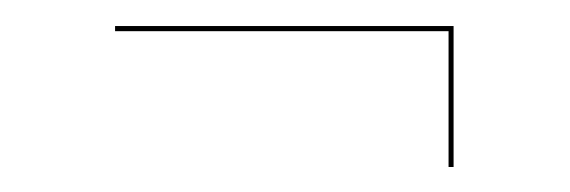

<svg xmlns="http://www.w3.org/2000/svg" viewBox="-20 -343 442 149"><path d="M332 -322.8V-213.4H328.1V-318.8H69.3V-322.8Z"/></svg>

Font: Fira Sans Compressed Four
Style: Regular
Weight: 100
Width: 1
Designer: Carrois Corporate & Edenspiekermann AG
Foundry: Carrois Corporate GbR & Edenspiekermann AG
Version: Version 4.203;PS 004.203;hotconv 1.0.88;makeotf.lib2.5.64775